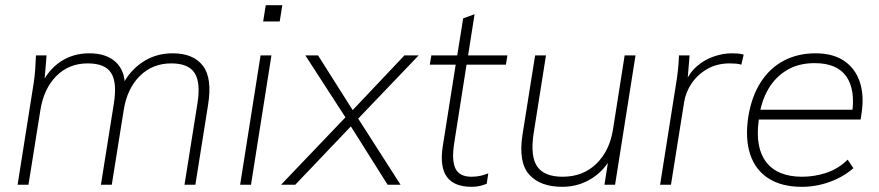

<svg xmlns="http://www.w3.org/2000/svg" viewBox="-20 -714 3397 742"><path d="M48 0 110 -392Q114 -418 116 -445Q118 -472 119 -500H160L150 -380H136Q165 -443 213.5 -475.5Q262 -508 325 -508Q390 -508 426.5 -475Q463 -442 463 -379H451Q476 -436 528 -472Q580 -508 647 -508Q727 -508 764 -460Q801 -412 784 -308L735 0H693L743 -314Q756 -395 732 -432Q708 -469 642 -469Q569 -469 520 -420Q471 -371 458 -288L412 0H370L420 -314Q433 -395 409.5 -432Q386 -469 319 -469Q246 -469 197.5 -420Q149 -371 136 -288L90 0Z M908 0 987 -500H1029L950 0ZM997 -631 1007 -694H1071L1061 -631Z M1066 0 1325 -271V-245L1160 -500H1209L1349 -279H1334L1543 -500H1598L1357 -248V-267L1528 0H1478L1330 -235H1345L1121 0Z M1803 8Q1735 8 1707 -30.5Q1679 -69 1691 -148L1741 -464H1641L1647 -500H1747L1770 -643L1814 -659L1789 -500H1941L1935 -464H1783L1735 -159Q1725 -93 1740.5 -62Q1756 -31 1802 -31Q1822 -31 1838.5 -35Q1855 -39 1867 -44L1861 -4Q1849 1 1835 4.5Q1821 8 1803 8Z M2153 8Q2068 8 2025.5 -39Q1983 -86 1999 -192L2048 -500H2090L2042 -197Q2029 -109 2056.5 -70Q2084 -31 2154 -31Q2233 -31 2284.5 -81Q2336 -131 2349 -214L2394 -500H2436L2357 0H2316L2335 -122H2350Q2322 -60 2269.5 -26Q2217 8 2153 8Z M2531 0 2592 -386Q2597 -414 2600 -443Q2603 -472 2604 -500H2645L2636 -391L2626 -390Q2642 -430 2671 -456Q2700 -482 2736.5 -495Q2773 -508 2809 -508Q2821 -508 2832 -507Q2843 -506 2854 -503L2845 -464Q2836 -467 2824.5 -468Q2813 -469 2800 -469Q2751 -469 2713.5 -447.5Q2676 -426 2653 -392Q2630 -358 2624 -320L2573 0Z M3079 8Q3001 8 2950 -24.5Q2899 -57 2879 -118Q2859 -179 2872 -264Q2885 -342 2920 -396.5Q2955 -451 3009 -479.5Q3063 -508 3132 -508Q3198 -508 3241 -479.5Q3284 -451 3302 -399.5Q3320 -348 3310 -279L3306 -252H2897L2903 -290H3290L3273 -277Q3286 -369 3250 -419.5Q3214 -470 3128 -470Q3066 -470 3021 -443Q2976 -416 2949 -369.5Q2922 -323 2914 -263L2912 -248Q2898 -143 2941.5 -87Q2985 -31 3080 -31Q3127 -31 3173 -46Q3219 -61 3256 -97L3278 -64Q3239 -30 3186.5 -11Q3134 8 3079 8Z"/></svg>

Font: Mulish ExtraLight
Style: Italic
Weight: 200
Italic angle: -9°
Designer: Vernon Adams
Foundry: Vernon Adams
Version: Version 3.603